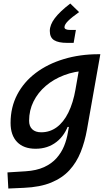

<svg xmlns="http://www.w3.org/2000/svg" viewBox="-20 -828 626 1082"><path d="M26.9 234.4 22 143.6 124.5 137.2Q185.5 133.3 228.3 113.8Q271 94.2 298.3 63.5Q325.7 32.7 341.1 -4.9Q356.4 -42.5 362.8 -82.5L427.7 -450.7L541.5 -522.5H545.4L470.2 -98.1Q458 -29.3 434.8 28.8Q411.6 86.9 371.6 130.9Q331.5 174.8 268.8 200.7Q206.1 226.6 114.7 230.5ZM468.8 -429.7Q400.4 -426.8 341.3 -404.3Q282.2 -381.8 238 -344Q193.8 -306.2 168.9 -256.1Q144 -206.1 144 -147.5Q144 -116.2 161.9 -99.4Q179.7 -82.5 212.4 -82.5Q260.7 -82.5 299.3 -110.6Q337.9 -138.7 365 -193.1Q392.1 -247.6 405.8 -325.7L409.2 -345.2L459.5 -304.2L402.8 -112.8H346.2L369.6 -136.2Q347.7 -66.4 298.3 -28.1Q249 10.3 180.7 10.3Q113.3 10.3 76.4 -27.8Q39.6 -65.9 39.6 -135.3Q39.6 -223.1 76.9 -294.7Q114.3 -366.2 181.6 -417Q249 -467.8 339.6 -495.1Q430.2 -522.5 536.1 -522.5H544.9ZM358.4 -586.4Q309.1 -586.4 284.9 -601.6Q260.7 -616.7 260.7 -653.8Q260.7 -688 288.8 -725.3Q316.9 -762.7 376 -808.1L425.8 -759.8Q383.3 -730 363.3 -709.7Q343.3 -689.5 343.3 -674.8Q343.3 -659.2 376 -659.2H407.7L395 -586.4Z"/></svg>

Font: Cascadia Mono NF
Style: Italic
Weight: 400
Italic angle: -10°
Monospace: yes
Designer: Aaron Bell
Foundry: Saja Typeworks
Version: Version 2404.023